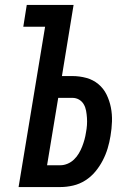

<svg xmlns="http://www.w3.org/2000/svg" viewBox="-20 -755 540 775"><path d="M55 0 162 -647H74L88 -735H277L230 -448H272Q301 -448 328.5 -440.5Q356 -433 377 -415.5Q398 -398 410 -373.5Q422 -349 427.5 -321.5Q433 -294 432 -264.5Q431 -235 426 -206Q422 -181 414.5 -156Q407 -131 394.5 -107Q382 -83 364.5 -62Q347 -41 324 -26.5Q301 -12 275 -6Q249 0 224 0ZM224 -88Q238 -88 252.5 -94Q267 -100 278.5 -111Q290 -122 298 -135.5Q306 -149 311.5 -163Q317 -177 321 -191.5Q325 -206 327 -220Q330 -235 331 -250Q332 -265 331 -279.5Q330 -294 327.5 -308Q325 -322 318 -334Q311 -346 299 -353Q287 -360 272 -360H215L170 -88Z"/></svg>

Font: Iosevka Term Curly Semibold
Style: Italic
Weight: 600
Italic angle: -9°
Designer: Belleve Invis
Foundry: Belleve Invis
Version: Version 32.3.0